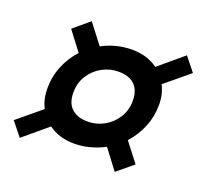

<svg xmlns="http://www.w3.org/2000/svg" viewBox="-101 -772 838 788"><g transform="rotate(20 318.0 -377.5)"><path d="M59 -101 11 -161 115 -247Q96 -284 96 -331Q96 -383 115 -429Q134 -475 167 -511L104 -594L173 -652L239 -566Q268 -582 301.5 -590.5Q335 -599 370 -599Q435 -599 482 -565L588 -654L636 -594L531 -507Q550 -470 550 -423Q550 -372 531 -326Q512 -280 479 -244L543 -161L473 -103L408 -189Q378 -173 344.5 -164Q311 -155 275 -155Q211 -155 164 -189ZM298 -259Q335 -259 368 -277Q401 -295 422 -327.5Q443 -360 443 -402Q443 -447 419 -471Q395 -495 348 -495Q310 -495 277 -477Q244 -459 223 -426.5Q202 -394 202 -351Q202 -306 227 -282.5Q252 -259 298 -259Z"/></g></svg>

Font: Geist Mono
Style: Bold Italic
Weight: 700
Italic angle: -12°
Monospace: yes
Designer: Basement.studio, Andrés Briganti, Mateo Zaragoza
Foundry: Basement.studio, Vercel, Andrés Briganti, Guido Ferreyra, Mateo Zaragoza
Version: Version 1.500; ttfautohint (v1.8.4.7-5d5b)